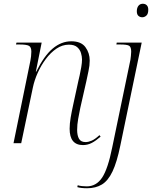

<svg xmlns="http://www.w3.org/2000/svg" viewBox="-20 -763 815 1023"><path d="M422 10Q351 10 351 -77Q351 -104 356.5 -136.5Q362 -169 370 -205L398 -334Q400 -342 404.5 -362Q409 -382 413 -405.5Q417 -429 417 -446Q417 -462 411.5 -480.5Q406 -499 391 -512Q376 -525 347 -525Q312 -525 281 -504Q250 -483 224.5 -449Q199 -415 181 -375Q163 -335 155 -296L93 0H52L142 -440Q144 -450 145.5 -463Q147 -476 147 -488Q147 -512 134 -519Q121 -526 84 -526H65L68 -536H202L171 -381H173Q215 -466 261 -504.5Q307 -543 360 -543Q412 -543 435 -512Q458 -481 458 -440Q458 -414 451.5 -384.5Q445 -355 440 -330L408 -189Q402 -160 396.5 -129.5Q391 -99 391 -71Q391 -41 401 -23.5Q411 -6 436 -6Q451 -6 468.5 -13.5Q486 -21 510 -43L516 -35Q491 -13 469 -1.5Q447 10 422 10ZM738 -671Q726 -671 717.5 -678.5Q709 -686 709 -703Q709 -721 717.5 -732Q726 -743 741 -743Q754 -743 762 -735Q770 -727 770 -711Q770 -689 760 -680Q750 -671 738 -671ZM444 240Q428 240 415 238.5Q402 237 392 234L394 224Q403 227 416 228.5Q429 230 442 230Q493 230 524 183.5Q555 137 578 22L675 -445Q676 -454 677.5 -465.5Q679 -477 679 -488Q679 -513 667.5 -519.5Q656 -526 620 -526H600L602 -536H735L621 13Q603 101 579.5 150.5Q556 200 523 220Q490 240 444 240Z"/></svg>

Font: Noto Serif Display ExtraLight
Style: Italic
Weight: 200
Italic angle: -12°
Designer: Monotype Design Team
Foundry: Monotype Imaging Inc.
Version: Version 2.009